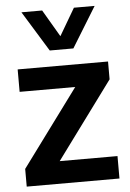

<svg xmlns="http://www.w3.org/2000/svg" viewBox="-56 -849 602 891"><g transform="rotate(-5 245.0 -404.0)"><path d="M32 0V-82.5L315 -466V-441H37.5V-545.5H458.5V-462.5L176 -79V-104.5H464V0ZM193.5 -620 78 -808H174.5L259 -664H238L322.5 -808H419L303.5 -620Z"/></g></svg>

Font: Encode Sans Condensed Thin SemiBold
Style: Regular
Weight: 600
Version: Version 3.002